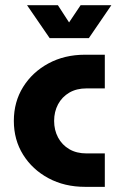

<svg xmlns="http://www.w3.org/2000/svg" viewBox="-20 -725 466 745"><path d="M310 0Q230.5 0 168.1 -33.5Q105.7 -67 69.7 -124.7Q33.7 -182.3 33.7 -256Q33.7 -329.7 69.7 -387.5Q105.7 -445.3 168.1 -479Q230.5 -512.7 310 -512.7H386.7V-382H315.7Q277 -382 248.8 -365.5Q220.7 -349 205.3 -320.3Q190 -291.5 190 -255.9Q190 -220.3 205.3 -191.5Q220.7 -162.7 248.8 -146.2Q277 -129.7 315.7 -129.7H386.7V0ZM172.7 -577 85 -704.7H204.7L248 -638L292.7 -704.7H412L324.7 -577Z"/></svg>

Font: MuseoModerno Thin
Style: Regular
Weight: 100
Designer: Pablo Cosgaya, Héctor Gatti, Marcela Romero, and the Authors of The MuseoModerno Project.
Foundry: Omnibus-Type Team
Version: Version 1.003